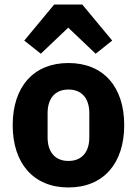

<svg xmlns="http://www.w3.org/2000/svg" viewBox="-20 -815 604 847"><path d="M219 -795 87 -636 160 -578 281 -693 402 -578 475 -636 343 -795ZM282 12C436 12 528 -94 528 -263C528 -432 436 -537 282 -537C128 -537 36 -432 36 -263C36 -94 128 12 282 12ZM282 -105C224 -105 190 -143 190 -209V-316C190 -382 224 -420 282 -420C340 -420 374 -382 374 -316V-209C374 -143 340 -105 282 -105Z"/></svg>

Font: IBM Plex Thai Looped
Style: Bold
Weight: 700
Designer: Mike Abbink, Paul van der Laan, Pieter van Rosmalen, Ben Mitchell, Mark Frömberg
Foundry: Bold Monday
Version: Version 1.0